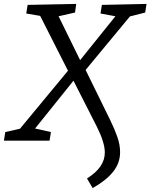

<svg xmlns="http://www.w3.org/2000/svg" viewBox="-38 -718 768 980"><path d="M703 -654 625 -634 399 -361 525 -104Q547 -59 561 -19Q575 21 575 59Q575 114 539.5 158.5Q504 203 435 242L406 193Q453 163 475 130.5Q497 98 497 60Q497 10 456 -72L337 -306L141 -62L222 -44L215 0H-18L-11 -44L64 -61L309 -357L167 -637L96 -649L103 -693L351 -698L345 -654L261 -635L371 -411L551 -635L475 -649L482 -693L710 -698Z"/></svg>

Font: Bitter Pro
Style: Italic
Weight: 400
Italic angle: -9°
Designer: Sol Matas, and Bitter project Authors
Foundry: Sol Matas
Version: Version 1.010